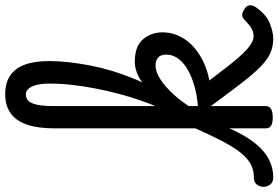

<svg xmlns="http://www.w3.org/2000/svg" viewBox="-290 -872 1076 742"><g transform="rotate(-90 248.0 -501.0)"><path d="M-66 17Q-85 17 -94 5.5Q-103 -6 -103 -20.5Q-103 -35 -94 -46.5Q-85 -58 -66 -58Q-39 -58 -16.5 -69.5Q6 -81 28 -108Q50 -135 74 -181Q98 -227 128 -295Q135 -312 146.5 -313Q158 -314 166 -304.5Q174 -295 169 -279Q145 -200 119 -143.5Q93 -87 64 -51.5Q35 -16 2.5 0.5Q-30 17 -66 17ZM165 15Q143 15 133 8.5Q123 2 123 -11V-829Q123 -893 137.5 -935Q152 -977 181.5 -998Q211 -1019 255 -1019Q298 -1019 326.5 -1000Q355 -981 369 -943.5Q383 -906 383 -849Q383 -812 378.5 -772.5Q374 -733 366 -691Q358 -649 345 -606Q332 -563 314 -519.5Q296 -476 272.5 -433.5Q249 -391 220.5 -349.5Q192 -308 158 -268L150 -335Q163 -347 176.5 -370.5Q190 -394 204 -426.5Q218 -459 231.5 -498Q245 -537 256.5 -580.5Q268 -624 277 -670Q286 -716 291 -761Q296 -806 296 -849Q296 -874 291.5 -894.5Q287 -915 277.5 -927Q268 -939 254 -939Q239 -939 229 -929Q219 -919 214 -894.5Q209 -870 209 -829V-11Q209 2 198 8.5Q187 15 165 15ZM470 17Q440 17 414.5 6Q389 -5 361.5 -32Q334 -59 298 -105.5Q262 -152 210 -223H205V-274Q249 -277 286 -287.5Q323 -298 350.5 -314Q378 -330 393 -351Q408 -372 408 -396Q408 -419 396 -428.5Q384 -438 366 -438Q342 -438 313 -419.5Q284 -401 253.5 -367.5Q223 -334 196 -289L195 -360Q217 -402 246.5 -438Q276 -474 310.5 -496Q345 -518 381 -518Q440 -518 467 -486.5Q494 -455 494 -411Q494 -384 485 -359.5Q476 -335 459.5 -314Q443 -293 420 -276.5Q397 -260 369 -248Q341 -236 308 -230Q342 -185 367.5 -152.5Q393 -120 413 -99.5Q433 -79 449 -69Q465 -59 479 -59Q495 -59 509 -67Q523 -75 539 -91Q550 -102 559 -103Q568 -104 581 -96Q598 -87 598.5 -74Q599 -61 591 -50Q561 -8 527 4.5Q493 17 470 17Z"/></g></svg>

Font: Playwrite ES Deco
Style: Regular
Weight: 400
Designer: Veronika Burian, José Scaglione
Foundry: TypeTogether
Version: Version 1.002